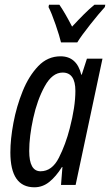

<svg xmlns="http://www.w3.org/2000/svg" viewBox="-20 -785 467 815"><path d="M308 -605Q325 -633 363.5 -681.5Q402 -730 425 -755L427 -765H381Q360 -748 336.5 -724.5Q313 -701 286 -672Q255 -732 232 -765H188L186 -755Q199 -730 216 -680.5Q233 -631 239 -605ZM104 -144Q104 -205 121 -283Q138 -361 170 -419Q202 -477 246 -477Q300 -477 300 -399Q300 -332 276 -240Q259 -173 230 -115.5Q201 -58 152 -58Q104 -58 104 -144ZM243 -76H245L239 0H301L415 -536H349L327 -468H325Q306 -546 237 -546Q182 -546 142 -504Q102 -462 76 -397.5Q50 -333 37 -263.5Q24 -194 24 -138Q24 10 126 10Q161 10 189.5 -13Q218 -36 243 -76Z"/></svg>

Font: Noto Sans Display Condensed
Style: Italic
Weight: 400
Width: 3
Designer: Monotype Design team
Foundry: Monotype Imaging Inc.
Version: 1.000